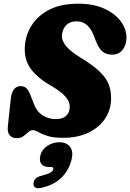

<svg xmlns="http://www.w3.org/2000/svg" viewBox="-20 -734 705 1040"><path d="M321.5 12.5Q268 12.5 236.8 2.2Q205.5 -8 187.8 -18.5Q170 -29 156.5 -29Q144.5 -29 132.8 -18Q121 -7 106.5 3.8Q92 14.5 72 14.5Q46.5 14.5 32.8 -0.8Q19 -16 22.5 -50.5L38.5 -198.5Q41.5 -231 55 -249.2Q68.5 -267.5 91.5 -267.5Q114.5 -267.5 126.8 -252.2Q139 -237 151.5 -202L162.5 -173.5Q177.5 -131.5 209.2 -110.2Q241 -89 283.5 -89Q318.5 -89 337.2 -105.8Q356 -122.5 357.5 -150.5Q360 -181 336 -209.2Q312 -237.5 251 -273Q179.5 -314.5 144.8 -364Q110 -413.5 114.5 -482.5Q118.5 -544.5 151.8 -597.2Q185 -650 248 -682Q311 -714 403.5 -714Q487.5 -714 546.5 -686.5Q605.5 -659 635.8 -616.2Q666 -573.5 665 -527.5Q664.5 -491.5 644.5 -464.8Q624.5 -438 586.5 -438Q556.5 -438 536.2 -454Q516 -470 500 -510L487 -543.5Q473.5 -578.5 450.5 -598.5Q427.5 -618.5 394.5 -618.5Q359 -618.5 338.8 -597.8Q318.5 -577 315.5 -544.5Q313 -515.5 337 -485.5Q361 -455.5 417.5 -421Q483 -381.5 519.5 -346.5Q556 -311.5 569.8 -274.5Q583.5 -237.5 581.5 -191.5Q579 -134.5 546.8 -88Q514.5 -41.5 457 -14.5Q399.5 12.5 321.5 12.5ZM246 170.5Q215 170.5 203.2 153.2Q191.5 136 199 106.5Q207.5 75 237 55.8Q266.5 36.5 301 36.5Q340.5 36.5 359.8 61.8Q379 87 366.5 134.5Q351 192 311.2 230Q271.5 268 204.5 283.5Q180.5 289 170.2 281Q160 273 161.5 258.5Q162.5 245.5 171.8 234.8Q181 224 201 219Q240.5 209 253.5 200.5Q266.5 192 268.5 183Q272 170.5 255.5 170.5Z"/></svg>

Font: Fraunces 72pt SuperSoft Black
Style: Italic
Weight: 900
Italic angle: -16°
Version: Version 1.000;[b76b70a41]